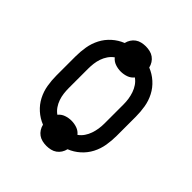

<svg xmlns="http://www.w3.org/2000/svg" viewBox="-176 -686 851 851"><g transform="rotate(45 250.0 -260.0)"><path d="M250 52Q237 52 224 49Q211 46 200.5 38.5Q190 31 183 20Q176 9 173 -4Q145 -15 122 -35.5Q99 -56 85 -83Q71 -110 66 -140Q61 -170 61 -200V-320Q61 -350 66 -380Q71 -410 85 -437Q99 -464 122 -484.5Q145 -505 173 -516Q176 -529 183 -540Q190 -551 200.5 -558.5Q211 -566 224 -569Q237 -572 250 -572Q263 -572 276 -569Q289 -566 299.5 -558.5Q310 -551 317 -540Q324 -529 327 -516Q355 -505 378 -484.5Q401 -464 415 -437Q429 -410 434 -380Q439 -350 439 -320V-200Q439 -170 434 -140Q429 -110 415 -83Q401 -56 378 -35.5Q355 -15 327 -4Q324 9 317 20Q310 31 299.5 38.5Q289 46 276 49Q263 52 250 52ZM187 -80Q198 -94 215 -100Q232 -106 250 -106Q268 -106 285 -100Q302 -94 313 -80Q327 -90 336.5 -104Q346 -118 351.5 -134Q357 -150 359.5 -166.5Q362 -183 362 -200V-320Q362 -337 359.5 -353.5Q357 -370 351.5 -386Q346 -402 336.5 -416Q327 -430 313 -440Q302 -426 285 -420Q268 -414 250 -414Q232 -414 215 -420Q198 -426 187 -440Q173 -430 163.5 -416Q154 -402 148.5 -386Q143 -370 141 -353.5Q139 -337 139 -320V-200Q139 -183 141 -166.5Q143 -150 148.5 -134Q154 -118 163.5 -104Q173 -90 187 -80Z"/></g></svg>

Font: Iosevka Curly Slab
Style: Regular
Weight: 400
Monospace: yes
Designer: Belleve Invis
Foundry: Belleve Invis
Version: Version 22.1.2; ttfautohint (v1.8.4)